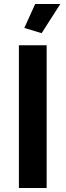

<svg xmlns="http://www.w3.org/2000/svg" viewBox="-20 -935 326 955"><path d="M187 -770 280 -915H155L101 -796ZM74 0H212V-710H74Z"/></svg>

Font: FIGSv2-sans-serif
Style: Bold
Weight: 700
Designer: Matt McInerney, Pablo Impallari, Rodrigo Fuenzalida,Mirko Velimirovic
Foundry: Matt McInerney, Pablo Impallari, Rodrigo Fuenzalida
Version: Version 4.021;hotconv 1.0.109;makeotfexe 2.5.65596